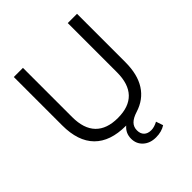

<svg xmlns="http://www.w3.org/2000/svg" viewBox="-240 -858 1203 1203"><g transform="rotate(-45 362.0 -256.0)"><path d="M642 -705V-276Q642 -168 598.5 -100Q555 -32 471 -6Q430 7 410.5 27Q391 47 391 77Q391 107 408 123.5Q425 140 456 140Q482 140 514 123L530 170Q495 193 445 193Q393 193 360.5 163.5Q328 134 328 88Q328 39 365 8H362Q224 8 153 -64Q82 -136 82 -276V-705H163V-269Q163 -166 213.5 -114Q264 -62 362 -62Q460 -62 510 -114Q560 -166 560 -269V-705Z"/></g></svg>

Font: wassup Sans
Style: Regular
Weight: 400
Version: Version 2.001